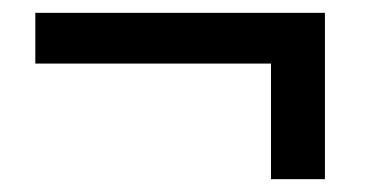

<svg xmlns="http://www.w3.org/2000/svg" viewBox="-20 -424 601 299"><path d="M486 -404V-145H402V-325H35V-404Z"/></svg>

Font: Montserrat-Arabic
Style: Regular
Weight: 400
Designer: Mohamed Gaber
Foundry: Kief Type Foundry
Version: Version 5.008;PS 005.008;hotconv 1.0.88;makeotf.lib2.5.64775